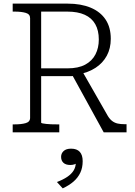

<svg xmlns="http://www.w3.org/2000/svg" viewBox="-20 -730 745 1059"><path d="M373 -326 552 0H678V-45H666Q646 -45 629.5 -48.5Q613 -52 599.5 -62Q586 -72 575 -90L428 -347ZM207 -54V-666H351Q409 -666 447.5 -648.5Q486 -631 505.5 -596.5Q525 -562 525 -512Q525 -466 506.5 -430Q488 -394 450 -373.5Q412 -353 352 -353H191L195 -310H372Q380 -310 386 -311Q392 -312 399 -314.5Q406 -317 413 -320Q467 -330 507 -356Q547 -382 569 -422.5Q591 -463 591 -516Q591 -579 562.5 -622Q534 -665 480.5 -687.5Q427 -710 353 -710H50V-666H61Q98 -666 122 -659Q146 -652 146 -630V-80Q146 -58 122 -51Q98 -44 61 -44H50V0H307V-44H293Q277 -44 262 -44.5Q247 -45 234.5 -46.5Q222 -48 214.5 -49.5Q207 -51 207 -54ZM326 309 294 274Q328 261 351 245.5Q374 230 386 210.5Q398 191 398 167L410 164Q403 172 392 176Q381 180 368 180Q343 180 330 168Q317 156 317 135Q317 116 331 103Q345 90 372 90Q404 90 420 107.5Q436 125 436 159Q436 195 423 222.5Q410 250 386 271Q362 292 326 309Z"/></svg>

Font: Roboto Serif ExtraLight
Style: Regular
Weight: 250
Version: Version 1.007